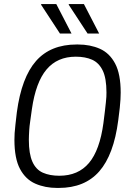

<svg xmlns="http://www.w3.org/2000/svg" viewBox="-20 -915 640 945"><path d="M261 10Q202 10 154 -11Q106 -32 78.5 -83.5Q51 -135 51 -227Q51 -242 52 -259.5Q53 -277 56 -302Q59 -327 63 -363Q86 -534 157.5 -615Q229 -696 357 -696H364Q424 -696 471.5 -675Q519 -654 546.5 -602.5Q574 -551 574 -459Q574 -444 573 -426.5Q572 -409 569.5 -384Q567 -359 562 -323Q540 -153 468.5 -71.5Q397 10 269 10ZM272 -50Q365 -50 418 -113Q471 -176 489 -309Q494 -345 496.5 -369.5Q499 -394 501 -410Q503 -426 503.5 -438Q504 -450 504 -460Q504 -530 485.5 -568Q467 -606 433.5 -621Q400 -636 353 -636Q262 -636 209 -573Q156 -510 137 -378Q132 -341 128.5 -317Q125 -293 124 -276.5Q123 -260 122.5 -248.5Q122 -237 122 -227Q122 -158 139.5 -119Q157 -80 191 -65Q225 -50 272 -50ZM411 -750 318 -892 319 -895H393L468 -750ZM275 -750 182 -892 183 -895H257L332 -750Z"/></svg>

Font: Chivo Mono Medium ExtraLight
Style: Italic
Weight: 250
Italic angle: -8.05°
Monospace: yes
Version: Version 1.008